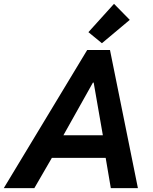

<svg xmlns="http://www.w3.org/2000/svg" viewBox="-66 -980 796 1000"><path d="M388.2 -719.7H506.8L652.3 0H511.2L484.4 -157.7H204.1L112.8 0H-46.4ZM394.5 -812.5 527.8 -960 609.9 -876.5 464.8 -754.9ZM469.7 -275.4 421.9 -549.8H418L264.2 -275.4Z"/></svg>

Font: Reddit Sans Fudge
Style: Bold
Weight: 700
Italic angle: -11.25°
Designer: Stephen Hutchings
Version: Version 1.013